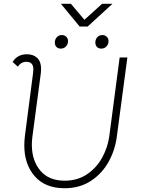

<svg xmlns="http://www.w3.org/2000/svg" viewBox="-20 -989 767 1019"><path d="M109 -217Q109 -241 112 -266L156 -605Q157 -611 157 -621Q157 -661 120 -661Q91 -661 75 -635L47 -660Q72 -701 123 -701Q157 -701 177.5 -681.5Q198 -662 198 -624Q198 -610 197 -603L152 -264Q149 -242 149 -221Q149 -137 194 -83.5Q239 -30 323 -30Q392 -30 442.5 -64.5Q493 -99 522.5 -153Q552 -207 560 -266L615 -684H656L600 -264Q591 -193 556.5 -130.5Q522 -68 462.5 -29Q403 10 323 10Q220 10 164.5 -53.5Q109 -117 109 -217ZM271 -763Q271 -780 281.5 -791.5Q292 -803 308 -803Q322 -803 331.5 -794Q341 -785 341 -771Q341 -754 330 -742.5Q319 -731 303 -731Q288 -731 279.5 -740Q271 -749 271 -763ZM486 -763Q486 -780 496.5 -791.5Q507 -803 523 -803Q537 -803 546.5 -794Q556 -785 556 -771Q556 -754 545 -742.5Q534 -731 518 -731Q503 -731 494.5 -740Q486 -749 486 -763ZM356 -969 428 -884 522 -969H577L445 -848H403L303 -969Z"/></svg>

Font: Bellota Light
Style: Italic
Weight: 300
Italic angle: -7.5°
Designer: Kemie Guaida
Foundry: Kemie Guaida
Version: Version 4.001